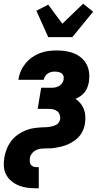

<svg xmlns="http://www.w3.org/2000/svg" viewBox="-32 -800 552 1035"><path d="M164 215Q139 215 115.5 212Q92 209 70.5 200.5Q49 192 31 177.5Q13 163 2 143Q-9 123 -11 99Q-13 75 -9 51Q-5 27 4 4Q13 -19 28 -39Q43 -59 64 -74Q85 -89 108 -98Q131 -107 155 -110Q179 -113 203 -114Q212 -114 220.5 -114.5Q229 -115 237.5 -116.5Q246 -118 254.5 -120.5Q263 -123 271.5 -127.5Q280 -132 285 -140Q290 -148 292 -156Q294 -169 290 -181Q286 -193 276.5 -200.5Q267 -208 254.5 -210.5Q242 -213 229 -213H171L190 -327H248Q258 -327 268.5 -329.5Q279 -332 288 -337.5Q297 -343 303.5 -352.5Q310 -362 311 -372Q313 -382 310 -391Q307 -400 299.5 -405Q292 -410 282.5 -412Q273 -414 263 -414Q254 -414 244.5 -412Q235 -410 226 -404Q217 -398 211.5 -389.5Q206 -381 204 -371V-370H67L68 -374Q71 -396 80.5 -417.5Q90 -439 105.5 -458Q121 -477 141 -491Q161 -505 183 -513.5Q205 -522 227.5 -525Q250 -528 273 -528Q298 -528 322 -524.5Q346 -521 368 -512Q390 -503 407.5 -487.5Q425 -472 435.5 -451.5Q446 -431 448.5 -406.5Q451 -382 447 -357Q444 -343 439 -329Q434 -315 424.5 -303Q415 -291 402 -282Q389 -273 375 -267Q390 -257 402 -242.5Q414 -228 420.5 -210.5Q427 -193 428 -173.5Q429 -154 426 -134Q424 -121 419.5 -108Q415 -95 408 -83Q401 -71 391 -60.5Q381 -50 369.5 -42Q358 -34 345.5 -27.5Q333 -21 320.5 -16.5Q308 -12 294.5 -9Q281 -6 267.5 -3.5Q254 -1 241 -0.5Q228 0 215 0Q202 0 188.5 1.5Q175 3 162.5 9Q150 15 141 26Q132 37 129 50Q128 60 128.5 69.5Q129 79 133.5 86.5Q138 94 146.5 97.5Q155 101 164 101H177V215ZM228 -600 164 -742 228 -775 304 -672 416 -780 470 -737 358 -600Z"/></svg>

Font: Iosevka Term Curly Heavy
Style: Italic
Weight: 900
Italic angle: -9°
Designer: Belleve Invis
Foundry: Belleve Invis
Version: Version 32.3.0